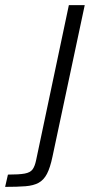

<svg xmlns="http://www.w3.org/2000/svg" viewBox="-120 -530 387 750"><path d="M-100 200 -89 152Q-45 152 -23.5 148Q-2 144 7 132Q16 120 21 96L149 -510H211L85 82Q76 125 63.5 149Q51 173 31 184Q11 195 -20.5 197.5Q-52 200 -100 200Z"/></svg>

Font: Saira Light
Style: Italic
Weight: 300
Italic angle: -12°
Designer: Hector Gatti with collaboration of the Omnibus-Type team
Foundry: Omnibus-Type
Version: Version 1.100; ttfautohint (v1.8.3)